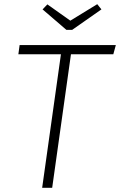

<svg xmlns="http://www.w3.org/2000/svg" viewBox="-20 -900 575 920"><path d="M535 -684 523 -640H320L230 0H182L272 -640H68L74 -684ZM446 -880 466 -855 326 -757H298L184 -855L207 -879L317 -801Z"/></svg>

Font: Fira Sans ExtraLight
Style: Italic
Weight: 275
Italic angle: -8°
Designer: Carrois Corporate & Edenspiekermann AG
Foundry: Carrois Corporate GbR & Edenspiekermann AG
Version: Version 4.203